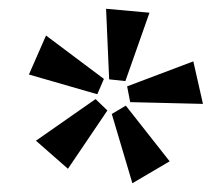

<svg xmlns="http://www.w3.org/2000/svg" viewBox="-20 -748 512 438"><path d="M266 -563 229 -567 222 -728 321 -719ZM202 -533 46 -578 85 -667 217 -568ZM443 -511 277 -515 270 -551 421 -608ZM135 -363 62 -427 198 -522 225 -496ZM282 -330 235 -488 267 -507 367 -380Z"/></svg>

Font: EauTest Semibold
Style: Regular
Weight: 600
Designer: Christian Thalmann (Catharsis Fonts)
Version: Version 0.001;PS 000.001;hotconv 1.0.88;makeotf.lib2.5.64775